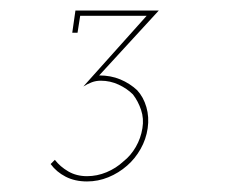

<svg xmlns="http://www.w3.org/2000/svg" viewBox="-20 -720 459 364"><path d="M138 -556Q146 -561 154 -564Q162 -567 171 -567Q189 -567 205 -559.5Q221 -552 232 -541Q242 -528 247.5 -511.5Q253 -495 250 -477Q247 -458 237.5 -441.5Q228 -425 214 -414Q200 -401 182 -393.5Q164 -386 145 -386Q125 -386 109.5 -395Q94 -404 84 -417L76 -409Q87 -394 104.5 -385Q122 -376 145 -376Q166 -376 185.5 -384Q205 -392 221 -406Q236 -419 246.5 -437.5Q257 -456 260 -477Q263 -498 257.5 -517Q252 -536 240 -549Q226 -562 208 -569.5Q190 -577 168 -577L281 -700H123L117 -658H127L132 -690H258Z"/></svg>

Font: Josefin Slab ExtraLight
Style: Italic
Weight: 250
Italic angle: -12°
Designer: Santiago Orozco
Foundry: Typemade
Version: Version 2.100